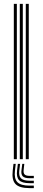

<svg xmlns="http://www.w3.org/2000/svg" viewBox="-20 -820 220 989"><path d="M112.8 0V-800H128.2V0ZM51.2 0V-800H66.8V0ZM82 0V-800H97.5V0ZM61 24.2 57 59.5Q52.2 100.8 69.8 118.5Q87.2 136.2 132.2 136.2H154.2V149H132.2Q80.2 149 60.1 128.2Q40 107.5 45.5 59.5L49.5 24.2ZM105.2 24.2 101.8 55.2Q99.8 71.5 106.8 78.6Q113.8 85.8 132.2 85.8H154.2V98H132.2Q106.8 98 97.1 88Q87.5 78 90.8 55.2L94.8 24.2ZM83.5 24.2 79.5 57.5Q75.8 86 88 98.4Q100.2 110.8 132.2 110.8H154.2V123.5H132.2Q93.2 123.5 78.4 108.1Q63.5 92.8 68 57.5L72 24.2Z"/></svg>

Font: Big Shoulders Inline Display Medium
Style: Regular
Weight: 500
Designer: Patric King
Foundry: XO Type Co
Version: Version 1.000